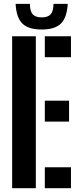

<svg xmlns="http://www.w3.org/2000/svg" viewBox="-20 -991 416 1011"><path d="M43.9 0V-800H168.7V0ZM216 0V-110.3H353.7V0ZM216 -350.6V-460.9H343.7V-350.6ZM216 -689.7V-800H353.7V-689.7ZM199.5 -835.6Q129.7 -835.6 97.9 -866.9Q66 -898.1 62.2 -970.6H137.5Q137.6 -932.5 152 -916Q166.4 -899.5 199.5 -899.5Q232.6 -899.5 247 -916Q261.4 -932.5 261.5 -970.6H336.7Q332.4 -898.1 300.7 -866.9Q268.9 -835.6 199.5 -835.6Z"/></svg>

Font: Big Shoulders Stencil Display SC Thin
Style: Regular
Weight: 100
Designer: Patric King
Foundry: XO Type Co
Version: Version 2.001